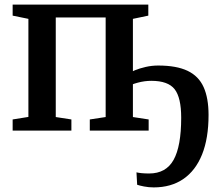

<svg xmlns="http://www.w3.org/2000/svg" viewBox="-20 -568 950 835"><path d="M648.5 247Q627 247 606.5 243Q586 239 576.5 235.5L573.5 181.5Q581 183.5 595.2 185Q609.5 186.5 628.5 186.5Q702 186.5 735 127.2Q768 68 768 -56Q768 -143.5 739.5 -180Q711 -216.5 638 -216.5Q609 -216.5 579.2 -208.5Q549.5 -200.5 533.5 -190V-244.5Q545 -253.5 566.2 -262.2Q587.5 -271 614 -277Q640.5 -283 668 -283Q747.5 -283 795.8 -260Q844 -237 865.5 -189.2Q887 -141.5 887 -68Q887 33.5 858.8 103.8Q830.5 174 777.2 210.5Q724 247 648.5 247ZM35 0V-48.5L103.5 -59.5V-486L35 -500V-548H625V-500L558 -486V-59L626.5 -48.5V0H370.5V-48.5L439.5 -59V-492H222.5V-59L290.5 -48.5V0Z"/></svg>

Font: Merriweather 36pt SemiBold
Style: Regular
Weight: 600
Version: Version 2.100